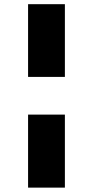

<svg xmlns="http://www.w3.org/2000/svg" viewBox="-20 -747 438 904"><path d="M285.5 136.4H112.2V-207.4H285.5ZM285.5 -384.9H112.2V-727.3H285.5Z"/></svg>

Font: Linik Sans Black
Style: Regular
Weight: 900
Designer: Fonts by Rasmus Andersson / Changes by Cristiano Sobral with parts from Marc Monis
Foundry: rsms
Version: Version 3.020; ttfautohint (v1.6)